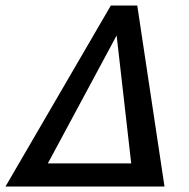

<svg xmlns="http://www.w3.org/2000/svg" viewBox="-32 -678 688 698"><path d="M566 0H-12L371 -658H467ZM445 -84 392 -549 142 -84Z"/></svg>

Font: Ysabeau Infant Semibold
Style: Italic
Weight: 600
Italic angle: -12°
Designer: Christian Thalmann (Catharsis Fonts)
Version: Version 0.003